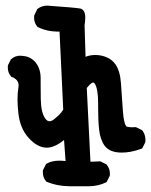

<svg xmlns="http://www.w3.org/2000/svg" viewBox="-20 -540 540 685"><path d="M330.1 -156.2V-171.9Q330.1 -221.2 318.8 -240.7Q315.9 -245.6 312.5 -245.6Q307.6 -245.6 299.3 -237.3Q294.9 -232.9 289.6 -226.1L302.7 37.1L337.9 35.6L359.9 46.4L360.4 47.4Q372.1 60.5 372.1 80.1Q372.1 83 371.6 87.4L360.4 109.4L358.9 110.4Q330.6 124.5 295.9 124.5H229.5Q184.6 124.5 145 107.9L144.5 106.9Q132.8 93.8 132.8 74.2Q132.8 71.3 133.3 66.9L144.5 44.9L145.5 44.4Q164.1 33.2 191.4 33.2Q202.1 33.2 213.9 34.7L208.5 -40.5Q174.8 -13.2 147 -13.2Q112.8 -13.2 81.1 -49.3Q51.3 -82.5 45.4 -137.2Q42.5 -163.6 42.5 -185.8Q42.5 -208 45.4 -225.6Q46.4 -230 46.4 -234.4Q46.4 -256.8 21.5 -265.6L20.5 -266.1L19.5 -267.1Q7.8 -280.3 7.8 -299.8Q7.8 -302.7 8.3 -307.1L19 -328.6L20 -329.1Q33.7 -341.3 52.2 -341.3Q57.6 -341.3 63 -340.3Q90.8 -337.9 108.4 -315.4Q125 -293.5 125 -261.2V-236.8Q125 -212.4 125.5 -186.8Q126 -161.1 129.9 -144.8Q133.8 -128.4 141.1 -117.7Q147.9 -107.4 156.7 -107.4Q164.1 -107.4 173.6 -115Q183.1 -122.6 188 -127.4Q192.9 -132.3 195.1 -134.8Q197.3 -137.2 199.2 -139.6Q202.6 -144 205.6 -148.9L192.4 -427.2Q190.4 -427.2 183.3 -427.2Q176.3 -427.2 163.6 -428.7Q137.7 -432.1 113.8 -443.8L113.3 -444.8Q101.6 -458 101.6 -477.5Q101.6 -480.5 102.1 -484.9L112.8 -507.3L113.8 -508.3Q128.9 -520 149.4 -520Q154.8 -520 160.6 -519Q243.7 -513.2 265.1 -509.8Q274.9 -508.3 279.8 -499Q284.2 -490.7 284.2 -477.8Q284.2 -464.8 281.7 -449.7L285.2 -337.4Q301.8 -343.8 319.8 -343.8Q339.8 -343.8 357.4 -336.9Q379.4 -328.6 392.1 -310.1Q408.7 -286.1 411.6 -242.2L418.5 -143.1Q420.4 -117.7 423.8 -105.5Q428.2 -88.9 433.1 -87.9Q442.4 -85.9 450 -85.9Q457.5 -85.9 464.8 -86.4L486.8 -75.7L487.8 -74.7Q499 -59.6 499 -40Q499 -37.1 498.5 -32.7L487.3 -10.3Q463.4 -1.5 445.8 1.5Q428.2 4.4 414.1 4.4Q371.1 4.4 353 -20.5Q337.4 -42 333.5 -78.6Q330.1 -109.9 330.1 -156.2Z"/></svg>

Font: Bakudai
Style: Medium
Weight: 500
Version: Version 1.48